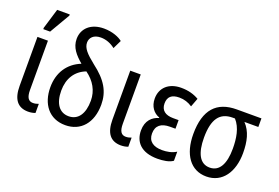

<svg xmlns="http://www.w3.org/2000/svg" viewBox="-104 -1098 2077 1429"><g transform="rotate(20 935.0 -383.0)"><path d="M91 -606H145L239 -767V-776H139L91 -617ZM192 10C216 10 235 6 250 0V-72C235 -66 221 -63 206 -63C171 -63 153 -87 153 -147V-537H70V-149C70 -43 111 9 192 10Z M488 10C610 10 689 -80 689 -225C689 -328 644 -406 534 -489C465 -544 431 -580 431 -624C431 -661 458 -694 516 -694C558 -694 598 -678 630 -652L663 -720C638 -741 584 -765 515 -765C412 -765 349 -706 349 -623C349 -555 390 -509 446 -461C346 -421 288 -335 288 -218C288 -86 359 10 488 10ZM489 -61C416 -61 373 -120 373 -222C373 -316 416 -388 500 -420C568 -371 606 -305 606 -226C606 -123 564 -61 489 -61Z M927 10C951 10 970 6 985 0V-72C970 -66 956 -63 941 -63C906 -63 888 -87 888 -147V-537H805V-149C805 -43 846 9 927 10Z M1218 10C1263 10 1312 3 1340 -18V-90C1305 -68 1265 -62 1229 -62C1159 -62 1117 -92 1117 -153C1117 -216 1156 -246 1226 -246H1269V-314H1225C1164 -314 1128 -341 1128 -395C1128 -447 1156 -474 1218 -474C1256 -474 1290 -463 1321 -442L1347 -511C1308 -534 1263 -547 1206 -547C1108 -547 1047 -490 1047 -405C1047 -342 1081 -299 1127 -283V-279C1077 -265 1032 -225 1032 -147C1032 -56 1089 10 1218 10Z M1605 10C1732 10 1804 -98 1804 -247C1804 -339 1787 -413 1734 -469H1844V-537H1649C1491 -537 1407 -448 1407 -255C1407 -93 1480 10 1605 10ZM1606 -61C1528 -61 1491 -134 1491 -257C1491 -404 1540 -469 1641 -469H1659C1709 -414 1721 -332 1721 -252C1721 -133 1684 -61 1606 -61Z"/></g></svg>

Font: Noto Sans Condensed
Style: Regular
Weight: 400
Width: 3
Designer: Monotype Design Team
Foundry: Monotype Imaging Inc.
Version: Version 2.013